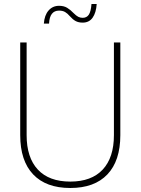

<svg xmlns="http://www.w3.org/2000/svg" viewBox="-20 -923 702 959"><path d="M331 16Q210 16 145.5 -52Q81 -120 81 -248V-711H113V-248Q113 -136 169 -76Q225 -16 331 -16Q437 -16 493 -76Q549 -136 549 -248V-711H581V-248Q581 -120 516.5 -52Q452 16 331 16ZM393 -810Q372 -810 357.5 -818Q343 -826 329 -842Q317 -856 305 -863Q293 -870 275 -870Q228 -870 225 -805H199Q202 -847 222.5 -870.5Q243 -894 275 -894Q299 -894 315.5 -884Q332 -874 347 -858Q361 -844 371 -839Q381 -834 393 -834Q413 -834 423.5 -849.5Q434 -865 437 -903H463Q460 -859 442.5 -834.5Q425 -810 393 -810Z"/></svg>

Font: Geist Thin
Style: Regular
Weight: 400
Designer: Basement.studio, Andrés Briganti, Mateo Zaragoza
Foundry: Basement.studio, Vercel, Andrés Briganti, Guido Ferreyra, Mateo Zaragoza
Version: Version 1.401